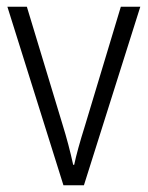

<svg xmlns="http://www.w3.org/2000/svg" viewBox="-20 -552 440 572"><path d="M2 -532H60L166 -182Q185 -121 198 -61H201Q210 -104 233 -177L340 -532H398L230 0H169Z"/></svg>

Font: Noto Sans UI NarrowLight
Style: Regular
Weight: 300
Width: 4
Designer: Monotype Design Team
Foundry: Monotype Imaging Inc.
Version: Version 1.001